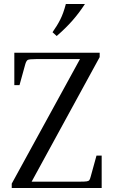

<svg xmlns="http://www.w3.org/2000/svg" viewBox="-20 -945 571 965"><path d="M465 -163H491V0H39V-22L382 -648H161Q126 -648 119 -643.5Q112 -639 107 -622L78 -517H52V-680H481V-658L139 -32H382Q406 -32 416 -33.5Q426 -35 429.5 -40.5Q433 -46 436 -58ZM265 -764 244 -783Q268 -817 283.5 -848Q299 -879 311 -925H407Q377 -879 343.5 -841Q310 -803 265 -764Z"/></svg>

Font: Inria Serif
Style: Regular
Weight: 400
Designer: Black Foundry Team
Foundry: Black Foundry
Version: Version 1.000; ttfautohint (v1.8.3)